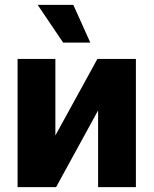

<svg xmlns="http://www.w3.org/2000/svg" viewBox="-20 -774 635 794"><path d="M382.8 -530.3H542V0H385.7V-317.4L211.9 0H52.7V-530.3H209V-213.9ZM135.7 -753.9H283.2L353.5 -597.7H241.2Z"/></svg>

Font: Pretendard JP ExtraBold
Style: Regular
Weight: 800
Designer: Base glyphs from Inter by Rasmus Andersson; Hangeul glyphs from Noto Sans CJK(Source Han Sans) by Jang Soo-young and Kan
Foundry: Kil Hyung-jin
Version: Version 1.309